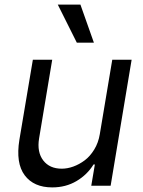

<svg xmlns="http://www.w3.org/2000/svg" viewBox="-20 -804 621 831"><path d="M411.9 -223 465.9 -545.5H549.7L458.8 0H375L390.6 -92.3H384.9Q357.6 -47.9 311.3 -20.4Q264.9 7.1 206 7.1Q126.1 7.1 86.8 -45.5Q47.6 -98 63.9 -198.9L122.2 -545.5H206L149.1 -204.5Q139.6 -145.6 167.1 -109.7Q194.6 -73.9 247.2 -73.9Q271.7 -73.9 297.2 -83.1Q322.8 -92.3 346.4 -109.9Q370 -127.5 388 -157Q405.9 -186.4 411.9 -223ZM312.5 -619.3 230.1 -784.1H328.1L386.4 -619.3Z"/></svg>

Font: Karasuma Gothic
Style: Italic
Weight: 400
Italic angle: -9.39999°
Designer: Rasmus Andersson / Ryoko Nishizuka
Foundry: Genbu
Version: Version 1.00